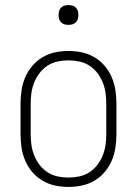

<svg xmlns="http://www.w3.org/2000/svg" viewBox="-20 -729 540 757"><path d="M250 8Q223 8 197 2.5Q171 -3 148 -16.5Q125 -30 107.5 -50.5Q90 -71 79.5 -95.5Q69 -120 65 -146.5Q61 -173 61 -200V-320Q61 -347 65 -373.5Q69 -400 79.5 -424.5Q90 -449 107.5 -469.5Q125 -490 148 -503.5Q171 -517 197 -522.5Q223 -528 250 -528Q277 -528 303 -522.5Q329 -517 352 -503.5Q375 -490 392.5 -469.5Q410 -449 420.5 -424.5Q431 -400 435 -373.5Q439 -347 439 -320V-200Q439 -173 435 -146.5Q431 -120 420.5 -95.5Q410 -71 392.5 -50.5Q375 -30 352 -16.5Q329 -3 303 2.5Q277 8 250 8ZM250 -29Q272 -29 293 -33.5Q314 -38 332 -49.5Q350 -61 363.5 -78.5Q377 -96 385 -116Q393 -136 396 -157Q399 -178 399 -200V-320Q399 -342 396 -363Q393 -384 385 -404Q377 -424 363.5 -441.5Q350 -459 332 -470.5Q314 -482 293 -486.5Q272 -491 250 -491Q228 -491 207 -486.5Q186 -482 168 -470.5Q150 -459 136.5 -441.5Q123 -424 115 -404Q107 -384 104 -363Q101 -342 101 -320V-200Q101 -178 104 -157Q107 -136 115 -116Q123 -96 136.5 -78.5Q150 -61 168 -49.5Q186 -38 207 -33.5Q228 -29 250 -29ZM250 -631Q242 -631 234.5 -633Q227 -635 221 -641Q215 -647 213 -654.5Q211 -662 211 -670Q211 -678 213 -685.5Q215 -693 221 -699Q227 -705 234.5 -707Q242 -709 250 -709Q258 -709 265.5 -707Q273 -705 279 -699Q285 -693 287 -685.5Q289 -678 289 -670Q289 -662 287 -654.5Q285 -647 279 -641Q273 -635 265.5 -633Q258 -631 250 -631Z"/></svg>

Font: Iosevka Term Curly Extralight
Style: Regular
Weight: 200
Designer: Belleve Invis
Foundry: Belleve Invis
Version: Version 32.3.0